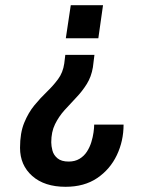

<svg xmlns="http://www.w3.org/2000/svg" viewBox="-20 -546 541 738"><path d="M232 172Q151 172 104 130.5Q57 89 57 22Q57 -35 73 -74Q89 -113 112 -141Q135 -169 159.5 -192.5Q184 -216 203 -241.5Q222 -267 227 -302L231 -335H343L337 -287Q331 -251 313.5 -223Q296 -195 273 -171Q250 -147 228 -122.5Q206 -98 191.5 -68.5Q177 -39 177 1Q177 15 181.5 32.5Q186 50 201 62.5Q216 75 244 75Q268 75 285.5 64.5Q303 54 314 37Q325 20 331 0.5Q337 -19 339.5 -37Q342 -55 342 -67H455Q455 -4 429 50.5Q403 105 353.5 138.5Q304 172 232 172ZM233 -399 252 -526H376L358 -399Z"/></svg>

Font: Archivo Narrow SemiBold
Style: Italic
Weight: 600
Italic angle: -8°
Designer: Hector Gatti
Foundry: Omnibus-Type
Version: Version 3.002